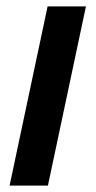

<svg xmlns="http://www.w3.org/2000/svg" viewBox="-20 -581 299 601"><path d="M10 0 129 -561H249L130 0Z"/></svg>

Font: Noto Serif Tamil ExtraCondensed SemiBold
Style: Italic
Weight: 600
Width: 2
Italic angle: -12°
Designer: Indian Type Foundry, Tom Grace, and the Monotype Design Team
Foundry: Monotype Imaging Inc.
Version: Version 2.003; ttfautohint (v1.8.4.7-5d5b)